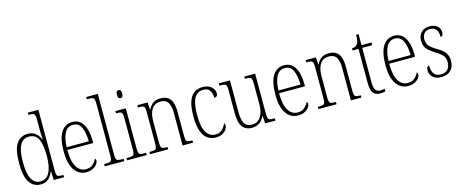

<svg xmlns="http://www.w3.org/2000/svg" viewBox="-42 -1392 4877 2033"><g transform="rotate(-15 2396.0 -375.0)"><path d="M218 10Q140 10 96 -54.5Q52 -119 52 -267Q52 -415 96 -479.5Q140 -544 219 -544Q271 -544 304 -517.5Q337 -491 355 -447H359Q357 -471 356 -497Q355 -523 355 -548V-656Q355 -693 350 -710Q345 -727 331 -731Q317 -735 290 -735H280V-760H396V-93Q396 -62 401 -47.5Q406 -33 420.5 -29Q435 -25 463 -25H474V0H361L356 -98H354Q335 -49 302.5 -19.5Q270 10 218 10ZM221 -22Q289 -22 322.5 -85.5Q356 -149 356 -265Q356 -386 327 -449Q298 -512 224 -512Q159 -512 126.5 -453Q94 -394 94 -265Q94 -140 127.5 -80.5Q161 -21 221 -22Z M717 10Q635 10 587.5 -61Q540 -132 540 -262Q540 -404 584 -473.5Q628 -543 709 -543Q785 -543 825.5 -477Q866 -411 866 -294V-270H582Q582 -144 619.5 -83Q657 -22 721 -22Q768 -22 797 -47.5Q826 -73 840 -105Q851 -99 851 -82Q851 -65 836 -43.5Q821 -22 791 -6Q761 10 717 10ZM825 -300Q824 -395 797 -453.5Q770 -512 709 -512Q647 -512 616.5 -455Q586 -398 583 -300Z M920 0V-25H931Q964 -25 980 -29Q996 -33 1001 -48.5Q1006 -64 1006 -98V-660Q1006 -695 1000.5 -711Q995 -727 980.5 -731Q966 -735 939 -735H920V-760H1047V-98Q1047 -64 1052 -48.5Q1057 -33 1073 -29Q1089 -25 1122 -25H1134V0Z M1269 -654Q1256 -654 1248 -663Q1240 -672 1240 -698Q1240 -723 1248 -732.5Q1256 -742 1269 -742Q1282 -742 1290 -732.5Q1298 -723 1298 -698Q1298 -672 1290 -663Q1282 -654 1269 -654ZM1165 0V-25H1184Q1213 -25 1228 -29Q1243 -33 1248 -49Q1253 -65 1253 -98V-435Q1253 -469 1248.5 -485.5Q1244 -502 1230.5 -506.5Q1217 -511 1190 -511H1180V-536H1294V-99Q1294 -65 1299 -49Q1304 -33 1319 -29Q1334 -25 1363 -25H1380V0Z M1417 0V-25H1429Q1458 -25 1473 -29Q1488 -33 1493 -49Q1498 -65 1498 -99V-438Q1498 -472 1493 -487.5Q1488 -503 1473.5 -507Q1459 -511 1431 -511H1421V-536H1533L1538 -456H1541Q1563 -500 1594 -521.5Q1625 -543 1674 -543Q1746 -543 1780 -498.5Q1814 -454 1814 -359V-99Q1814 -65 1819 -49Q1824 -33 1838 -29Q1852 -25 1881 -25H1888V0H1773V-361Q1773 -428 1749.5 -469Q1726 -510 1668 -510Q1604 -510 1571.5 -462.5Q1539 -415 1539 -331V-98Q1539 -64 1544 -48.5Q1549 -33 1564 -29Q1579 -25 1608 -25H1616V0Z M2137 10Q2087 10 2048 -16.5Q2009 -43 1986 -103Q1963 -163 1963 -263Q1963 -371 1985 -432Q2007 -493 2046 -518Q2085 -543 2135 -543Q2197 -543 2231.5 -512.5Q2266 -482 2266 -438Q2266 -418 2255.5 -409.5Q2245 -401 2228 -401Q2228 -452 2206.5 -482.5Q2185 -513 2134 -513Q2095 -513 2066 -490.5Q2037 -468 2021 -414Q2005 -360 2005 -264Q2005 -140 2041 -81Q2077 -22 2140 -22Q2189 -22 2217 -50.5Q2245 -79 2258 -114Q2268 -105 2268 -85Q2268 -66 2253 -44Q2238 -22 2209 -6Q2180 10 2137 10Z M2534 10Q2467 10 2431 -35.5Q2395 -81 2395 -184V-439Q2395 -473 2389.5 -488Q2384 -503 2369 -507Q2354 -511 2323 -511H2314V-536H2436V-184Q2436 -106 2459.5 -64.5Q2483 -23 2542 -23Q2586 -23 2614.5 -48Q2643 -73 2657 -114.5Q2671 -156 2671 -205V-429Q2671 -467 2666.5 -484.5Q2662 -502 2647 -506.5Q2632 -511 2600 -511H2593V-536H2712V-101Q2712 -65 2717 -49Q2722 -33 2737 -29Q2752 -25 2781 -25H2791V0H2678L2673 -81H2669Q2650 -40 2617 -15Q2584 10 2534 10Z M3038 10Q2956 10 2908.5 -61Q2861 -132 2861 -262Q2861 -404 2905 -473.5Q2949 -543 3030 -543Q3106 -543 3146.5 -477Q3187 -411 3187 -294V-270H2903Q2903 -144 2940.5 -83Q2978 -22 3042 -22Q3089 -22 3118 -47.5Q3147 -73 3161 -105Q3172 -99 3172 -82Q3172 -65 3157 -43.5Q3142 -22 3112 -6Q3082 10 3038 10ZM3146 -300Q3145 -395 3118 -453.5Q3091 -512 3030 -512Q2968 -512 2937.5 -455Q2907 -398 2904 -300Z M3262 0V-25H3274Q3303 -25 3318 -29Q3333 -33 3338 -49Q3343 -65 3343 -99V-438Q3343 -472 3338 -487.5Q3333 -503 3318.5 -507Q3304 -511 3276 -511H3266V-536H3378L3383 -456H3386Q3408 -500 3439 -521.5Q3470 -543 3519 -543Q3591 -543 3625 -498.5Q3659 -454 3659 -359V-99Q3659 -65 3664 -49Q3669 -33 3683 -29Q3697 -25 3726 -25H3733V0H3618V-361Q3618 -428 3594.5 -469Q3571 -510 3513 -510Q3449 -510 3416.5 -462.5Q3384 -415 3384 -331V-98Q3384 -64 3389 -48.5Q3394 -33 3409 -29Q3424 -25 3453 -25H3461V0Z M3940 10Q3885 10 3861 -23Q3837 -56 3837 -142V-506H3772V-528Q3811 -531 3829 -553Q3841 -568 3846 -593Q3851 -618 3852 -657H3878V-536H3987V-506H3878V-139Q3878 -71 3894.5 -46Q3911 -21 3945 -21Q3959 -21 3970 -22.5Q3981 -24 3995 -27V3Q3982 6 3967.5 8Q3953 10 3940 10Z M4245 10Q4163 10 4115.5 -61Q4068 -132 4068 -262Q4068 -404 4112 -473.5Q4156 -543 4237 -543Q4313 -543 4353.5 -477Q4394 -411 4394 -294V-270H4110Q4110 -144 4147.5 -83Q4185 -22 4249 -22Q4296 -22 4325 -47.5Q4354 -73 4368 -105Q4379 -99 4379 -82Q4379 -65 4364 -43.5Q4349 -22 4319 -6Q4289 10 4245 10ZM4353 -300Q4352 -395 4325 -453.5Q4298 -512 4237 -512Q4175 -512 4144.5 -455Q4114 -398 4111 -300Z M4611 10Q4566 10 4538 -5.5Q4510 -21 4497 -45Q4484 -69 4484 -94Q4484 -120 4492 -131.5Q4500 -143 4513 -143Q4513 -85 4535.5 -52Q4558 -19 4612 -19Q4661 -19 4687 -48Q4713 -77 4713 -129Q4713 -164 4695.5 -192Q4678 -220 4623 -252Q4577 -281 4549.5 -305Q4522 -329 4510.5 -355.5Q4499 -382 4499 -418Q4499 -475 4533 -508.5Q4567 -542 4624 -542Q4680 -542 4709.5 -514.5Q4739 -487 4739 -449Q4739 -403 4710 -403Q4710 -513 4622 -513Q4577 -513 4556.5 -486.5Q4536 -460 4536 -421Q4536 -378 4561.5 -349Q4587 -320 4640 -289Q4705 -252 4728 -215.5Q4751 -179 4751 -131Q4751 -66 4713 -28Q4675 10 4611 10Z"/></g></svg>

Font: Noto Serif Lao Condensed ExtraLight
Style: Regular
Weight: 200
Width: 3
Designer: Monotype Design Team
Foundry: Monotype Imaging Inc.
Version: Version 2.003; ttfautohint (v1.8.4.7-5d5b)